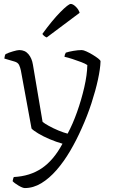

<svg xmlns="http://www.w3.org/2000/svg" viewBox="-20 -754 587 974"><path d="M106 200Q95 200 74 187.5Q53 175 44 165Q47 149 50 144Q132 140 192 99.5Q252 59 297 -25Q265 -34 232 -48Q199 -62 174 -77Q149 -92 140 -102L86 -396Q83 -411 77 -424Q71 -437 53 -442L2 -457Q4 -475 9 -480Q24 -487 46 -493.5Q68 -500 78 -500Q107 -500 124.5 -479Q142 -458 147 -426L196 -136Q205 -128 227.5 -115.5Q250 -103 276.5 -92Q303 -81 323 -76Q349 -124 371 -186Q393 -248 407.5 -311Q422 -374 423 -424Q413 -431 392 -439Q371 -447 348 -454.5Q325 -462 307 -466Q308 -478 314 -487Q329 -492 352.5 -496Q376 -500 395 -500Q403 -500 418.5 -493Q434 -486 450.5 -476Q467 -466 478.5 -457Q490 -448 490 -443Q489 -406 477 -350.5Q465 -295 444 -230.5Q423 -166 394 -102Q368 -43 336 11.5Q304 66 267 108.5Q230 151 189.5 175.5Q149 200 106 200ZM217 -564Q209 -567 203 -572.5Q197 -578 195 -582Q245 -651 286 -692.5Q327 -734 339 -734Q350 -734 364.5 -720Q379 -706 384 -689Z"/></svg>

Font: Texturina Thin
Style: Regular
Weight: 100
Designer: Guillermo Torres Carreño
Foundry: Omnibus-Type
Version: Version 1.002; ttfautohint (v1.8.3)